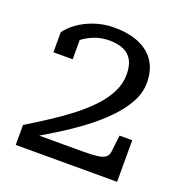

<svg xmlns="http://www.w3.org/2000/svg" viewBox="-114 -721 789 824"><g transform="rotate(20 280.0 -309.0)"><path d="M323 -72H126Q158 -91 192 -112Q249 -147 301 -186Q353 -225 394 -267Q435 -309 459 -353Q483 -397 483 -442Q483 -500 457.5 -539Q432 -578 385 -598Q338 -618 271 -618Q222 -618 179.5 -603Q137 -588 106.5 -565.5Q76 -543 61 -520V-429H149V-517Q172 -535 203 -547Q234 -559 271 -559Q308 -559 334.5 -547.5Q361 -536 375 -511.5Q389 -487 389 -446Q389 -405 370 -366.5Q351 -328 317.5 -292Q284 -256 240.5 -222Q197 -188 147 -155.5Q97 -123 45 -91V0H508V-190H450L441 -113Q439 -96 427 -87Q415 -78 389.5 -75Q364 -72 323 -72Z"/></g></svg>

Font: Roboto Serif 20pt
Style: Regular
Weight: 400
Designer: Greg Gazdowicz
Foundry: Commercial Type
Version: Version 1.008